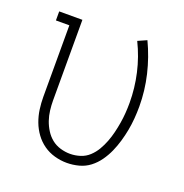

<svg xmlns="http://www.w3.org/2000/svg" viewBox="-105 -637 709 739"><g transform="rotate(20 250.0 -267.0)"><path d="M245 8Q220 8 195 1Q170 -6 149.5 -20.5Q129 -35 114 -55.5Q99 -76 90 -100Q81 -124 77.5 -149.5Q74 -175 74 -200V-493H19V-530H114V-200Q114 -180 116.5 -159.5Q119 -139 125.5 -120Q132 -101 143 -83.5Q154 -66 169.5 -53.5Q185 -41 205 -35Q225 -29 245 -29Q266 -29 286.5 -35.5Q307 -42 322.5 -56.5Q338 -71 348.5 -89Q359 -107 366.5 -126.5Q374 -146 379 -166.5Q384 -187 387.5 -208Q391 -229 392.5 -250Q394 -271 394 -292Q394 -352 380.5 -411.5Q367 -471 340 -526L376 -542Q404 -483 419 -419.5Q434 -356 434 -291Q434 -267 432 -242Q430 -217 425.5 -193Q421 -169 414 -145Q407 -121 397 -98.5Q387 -76 372.5 -55.5Q358 -35 338.5 -20Q319 -5 294.5 1.5Q270 8 245 8Z"/></g></svg>

Font: Iosevka Slab Extralight
Style: Regular
Weight: 200
Monospace: yes
Designer: Belleve Invis
Foundry: Belleve Invis
Version: Version 11.1.1; ttfautohint (v1.8.3)